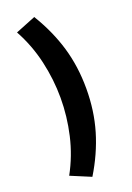

<svg xmlns="http://www.w3.org/2000/svg" viewBox="-186 -873 779 1137"><g transform="rotate(-20 204.0 -304.5)"><path d="M171 -305Q171 -421 144.5 -537Q118 -653 61 -757L188 -808Q261 -688 297 -566Q333 -444 333 -305Q333 -165 296.5 -42Q260 81 188 199L61 146Q118 42 144.5 -73.5Q171 -189 171 -305Z"/></g></svg>

Font: Nebula Sans Black
Style: Regular
Weight: 900
Designer: Paul D. Hunt for Adobe (as Source Sans)
Foundry: Nebula Entertainment & Broadcasting LLC
Version: Version 1.010